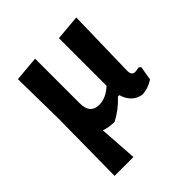

<svg xmlns="http://www.w3.org/2000/svg" viewBox="-180 -591 900 900"><g transform="rotate(-45 270.5 -141.0)"><path d="M67 185 71 -192 67 -456 192 -467V-172Q192 -101 252 -101Q296 -101 339 -140V-456L465 -467L457 -121Q457 -91 480 -91Q490 -91 506 -95L516 -87L504 -17Q467 7 428 8Q370 -2 350 -67H341Q300 -22 246 6Q209 6 179 -5L192 185Z"/></g></svg>

Font: Alegreya Sans
Style: Bold
Weight: 700
Designer: Juan Pablo del Peral
Foundry: Huerta Tipografica
Version: Version 2.007